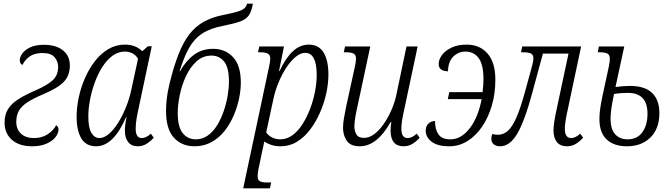

<svg xmlns="http://www.w3.org/2000/svg" viewBox="-20 -790 3673 1050"><path d="M156 10Q85 10 45 -25.5Q5 -61 5 -119Q5 -163 24 -193.5Q43 -224 81 -248Q119 -272 177 -297Q237 -323 267.5 -350.5Q298 -378 298 -425Q298 -453 279 -476.5Q260 -500 212 -500Q169 -500 142.5 -481.5Q116 -463 103 -435Q97 -437 92.5 -443.5Q88 -450 88 -461Q88 -478 102 -497.5Q116 -517 145 -531Q174 -545 221 -545Q286 -545 324 -515Q362 -485 362 -432Q362 -377 329 -342.5Q296 -308 217 -275Q163 -252 130.5 -231Q98 -210 83.5 -184.5Q69 -159 69 -123Q69 -83 95 -59Q121 -35 165 -35Q208 -35 239.5 -55Q271 -75 287 -105Q291 -103 295.5 -97Q300 -91 300 -82Q300 -61 283 -39.5Q266 -18 233.5 -4Q201 10 156 10Z M506 10Q450 10 424.5 -33.5Q399 -77 399 -152Q399 -202 410.5 -256.5Q422 -311 444.5 -362.5Q467 -414 499 -455.5Q531 -497 572.5 -521.5Q614 -546 663 -546Q694 -546 717.5 -536.5Q741 -527 758 -510L789 -537H810L737 -193Q730 -163 726 -135.5Q722 -108 722 -86Q722 -35 755 -35Q779 -35 805 -59L821 -37Q803 -17 781.5 -3.5Q760 10 733 10Q699 10 681 -13Q663 -36 663 -75Q663 -91 665 -107.5Q667 -124 672 -148H669Q600 10 506 10ZM524 -35Q549 -35 575.5 -57.5Q602 -80 626 -118.5Q650 -157 669 -204Q688 -251 698 -299L735 -469Q721 -491 702 -499.5Q683 -508 664 -508Q626 -508 595 -485Q564 -462 539.5 -423.5Q515 -385 498 -338Q481 -291 472 -243Q463 -195 463 -153Q463 -91 480 -63Q497 -35 524 -35Z M1043 10Q975 10 931.5 -36.5Q888 -83 888 -184Q888 -214 892 -250.5Q896 -287 907 -332Q930 -426 956 -492.5Q982 -559 1015.5 -602.5Q1049 -646 1095.5 -671.5Q1142 -697 1205 -709Q1271 -722 1298.5 -733.5Q1326 -745 1331 -770H1363Q1356 -729 1341.5 -707Q1327 -685 1294.5 -673Q1262 -661 1202 -649Q1131 -636 1086.5 -607Q1042 -578 1014 -528Q986 -478 962 -401H965Q997 -458 1041 -490.5Q1085 -523 1146 -523Q1212 -523 1254.5 -477.5Q1297 -432 1297 -338Q1297 -297 1287 -249.5Q1277 -202 1257 -156Q1237 -110 1207 -72.5Q1177 -35 1136 -12.5Q1095 10 1043 10ZM1051 -28Q1087 -28 1116.5 -49Q1146 -70 1167.5 -105Q1189 -140 1203.5 -182.5Q1218 -225 1225 -267Q1232 -309 1232 -345Q1232 -421 1205.5 -453.5Q1179 -486 1137 -486Q1090 -486 1055.5 -455Q1021 -424 998 -375.5Q975 -327 963.5 -272.5Q952 -218 952 -172Q952 -95 979.5 -61.5Q1007 -28 1051 -28Z M1310 240 1451 -423Q1458 -455 1458 -468Q1458 -490 1444.5 -497Q1431 -504 1405 -504H1391L1398 -536H1533L1506 -402H1509Q1541 -471 1580.5 -508.5Q1620 -546 1669 -546Q1723 -546 1749.5 -503Q1776 -460 1776 -382Q1776 -334 1764.5 -280.5Q1753 -227 1730.5 -175.5Q1708 -124 1676.5 -82Q1645 -40 1604.5 -15Q1564 10 1515 10Q1486 10 1463.5 2.5Q1441 -5 1425 -16Q1423 -4 1420.5 8Q1418 20 1415 32L1398 114Q1394 129 1391.5 146Q1389 163 1389 173Q1389 195 1402 201.5Q1415 208 1441 208H1463L1456 240ZM1513 -28Q1549 -28 1580 -51Q1611 -74 1635 -112Q1659 -150 1676.5 -196.5Q1694 -243 1703 -291Q1712 -339 1712 -380Q1712 -501 1649 -501Q1624 -501 1597.5 -479.5Q1571 -458 1547 -422Q1523 -386 1504 -340.5Q1485 -295 1475 -248L1436 -66Q1447 -49 1467.5 -38.5Q1488 -28 1513 -28Z M1948 10Q1897 10 1876.5 -20Q1856 -50 1856 -91Q1856 -115 1861.5 -146.5Q1867 -178 1873 -207L1920 -422Q1923 -436 1925 -448.5Q1927 -461 1927 -468Q1927 -491 1912.5 -497.5Q1898 -504 1873 -504H1860L1867 -536H2005L1937 -218Q1929 -183 1923.5 -151.5Q1918 -120 1918 -97Q1918 -76 1928.5 -56Q1939 -36 1971 -36Q1999 -36 2026 -56Q2053 -76 2077 -110Q2101 -144 2119.5 -185.5Q2138 -227 2147 -269L2203 -536H2264L2191 -193Q2184 -163 2179.5 -135.5Q2175 -108 2175 -86Q2175 -35 2209 -35Q2233 -35 2259 -59L2275 -37Q2258 -17 2236 -3.5Q2214 10 2187 10Q2116 10 2116 -77Q2116 -97 2120 -122H2116Q2041 10 1948 10Z M2437 10Q2373 10 2340.5 -15Q2308 -40 2308 -76Q2308 -99 2322.5 -113.5Q2337 -128 2359 -128Q2359 -82 2378 -55Q2397 -28 2443 -28Q2502 -28 2548.5 -88Q2595 -148 2614 -248H2429L2437 -286H2619Q2622 -310 2623 -326.5Q2624 -343 2624 -356Q2624 -437 2597.5 -472.5Q2571 -508 2525 -508Q2488 -508 2459.5 -481Q2431 -454 2430 -400Q2379 -401 2379 -440Q2379 -465 2397.5 -489.5Q2416 -514 2450 -530Q2484 -546 2531 -546Q2604 -546 2646.5 -497Q2689 -448 2689 -354Q2689 -278 2669.5 -212Q2650 -146 2615.5 -96Q2581 -46 2535.5 -18Q2490 10 2437 10Z M2715 10Q2694 10 2680.5 -0.5Q2667 -11 2667 -32Q2667 -43 2672 -57Q2688 -53 2703 -53Q2734 -53 2758.5 -75.5Q2783 -98 2805.5 -150.5Q2828 -203 2852 -291L2891 -434Q2897 -457 2897 -470Q2897 -492 2882 -498Q2867 -504 2844 -504H2829L2836 -536H3158L3085 -191Q3078 -161 3073.5 -133Q3069 -105 3069 -85Q3069 -35 3104 -35Q3127 -35 3153 -59L3169 -37Q3151 -17 3129.5 -3.5Q3108 10 3081 10Q3044 10 3025.5 -13Q3007 -36 3007 -77Q3007 -96 3011 -123Q3015 -150 3023 -187L3089 -497H2949L2891 -283Q2849 -127 2808.5 -58.5Q2768 10 2715 10Z M3409 10Q3337 10 3297.5 -27.5Q3258 -65 3258 -139Q3258 -168 3263 -200.5Q3268 -233 3275 -266L3310 -428Q3315 -455 3315 -468Q3315 -491 3301 -497.5Q3287 -504 3262 -504H3249L3255 -536H3394L3346 -314Q3375 -318 3395 -319Q3415 -320 3426 -320Q3507 -320 3546.5 -281.5Q3586 -243 3586 -172Q3586 -86 3537 -38Q3488 10 3409 10ZM3412 -28Q3465 -28 3493 -67Q3521 -106 3521 -168Q3521 -282 3414 -282Q3399 -282 3381 -281Q3363 -280 3338 -276Q3327 -225 3323 -193.5Q3319 -162 3319 -142Q3319 -84 3344 -56Q3369 -28 3412 -28Z"/></svg>

Font: Noto Serif Condensed Light
Style: Italic
Weight: 300
Width: 3
Italic angle: -12°
Designer: Monotype Design Team
Foundry: Monotype Imaging Inc.
Version: Version 2.014; ttfautohint (v1.8.4.7-5d5b)